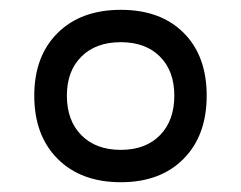

<svg xmlns="http://www.w3.org/2000/svg" viewBox="-20 -500 491 391"><path d="M226.1 -128.9Q145 -128.9 97.4 -176.5Q49.8 -224.1 49.8 -305.2Q49.8 -385.7 97.4 -432.9Q145 -480 226.1 -480Q307.1 -480 354 -433.1Q400.9 -386.2 400.9 -305.2Q400.9 -224.1 353.8 -176.5Q306.6 -128.9 226.1 -128.9ZM226.1 -194.8Q276.4 -194.8 305.7 -224.6Q335 -254.4 335 -305.2Q335 -355.5 305.7 -384.8Q276.4 -414.1 226.1 -414.1Q175.3 -414.1 145.8 -384.8Q116.2 -355.5 116.2 -305.2Q116.2 -254.4 145.8 -224.6Q175.3 -194.8 226.1 -194.8Z"/></svg>

Font: LT Superior
Style: Regular
Weight: 400
Designer: Daniel Lyons
Foundry: LyonsType
Version: Version 1.000